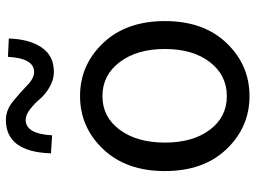

<svg xmlns="http://www.w3.org/2000/svg" viewBox="-126 -720 858 645"><g transform="rotate(-90 302.5 -397.0)"><path d="M481 -64.5Q407.2 12.7 302.7 12.7Q198.2 12.7 124.5 -64.5Q50.8 -141.6 50.8 -271.5Q50.8 -401.4 124.5 -479Q198.2 -556.6 302.7 -556.6Q407.2 -556.6 481 -479Q554.7 -401.4 554.7 -271.5Q554.7 -141.6 481 -64.5ZM189.5 -120.6Q232.4 -63.5 302.7 -63.5Q373 -63.5 417 -120.6Q460.9 -177.7 460.9 -271.5Q460.9 -365.2 417 -423.3Q373 -481.4 302.7 -481.4Q232.4 -481.4 189.5 -423.3Q146.5 -365.2 146.5 -271.5Q146.5 -177.7 189.5 -120.6ZM383.8 -644.5Q357.4 -644.5 332.5 -659.2Q307.6 -673.8 292.5 -691.9Q277.3 -710 258.3 -724.6Q239.3 -739.3 222.7 -739.3Q175.8 -739.3 170.9 -650.4L110.4 -654.3Q115.2 -805.7 222.7 -805.7Q255.9 -805.7 285.2 -781.7Q314.5 -757.8 338.4 -734.4Q362.3 -710.9 383.8 -710.9Q429.7 -710.9 434.6 -798.8L496.1 -795.9Q494.1 -727.5 466.3 -686Q438.5 -644.5 383.8 -644.5Z"/></g></svg>

Font: Gen Shin Gothic Regular
Style: Regular
Weight: 400
Designer: [Source Han Sans]
Ryoko NISHIZUKA  (kana & ideographs); Paul D. Hunt (Latin, Greek & Cyrillic); Wenlong ZHANG  (bopomofo
Version: Version 1.002.20150607